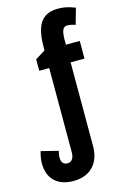

<svg xmlns="http://www.w3.org/2000/svg" viewBox="-157 -828 728 1135"><g transform="rotate(-15 207.5 -261.0)"><path d="M146 243Q73 243 32 204Q-9 165 -9 92Q-9 75 -5 54.5Q-1 34 3 22L107 48Q105 57 103 66.5Q101 76 101 88Q101 112 111.5 122.5Q122 133 138 133Q158 133 168.5 118Q179 103 179 75V-439H118V-509L179 -547V-564Q179 -633 193 -677.5Q207 -722 238 -743.5Q269 -765 318 -765Q347 -765 370 -760Q393 -755 424 -743L396 -645Q383 -650 371 -652.5Q359 -655 346 -655Q327 -655 318.5 -636.5Q310 -618 310 -573V-547H395V-439H310V75Q310 125 291 163Q272 201 235.5 222Q199 243 146 243Z"/></g></svg>

Font: Noto Sans Display ExtraCondensed
Style: Bold
Weight: 700
Width: 2
Designer: Monotype Design Team
Foundry: Monotype Imaging Inc.
Version: Version 2.003